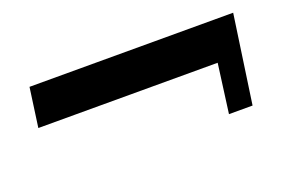

<svg xmlns="http://www.w3.org/2000/svg" viewBox="-48 -473 733 497"><g transform="rotate(-20 318.5 -224.5)"><path d="M533 -238H39L54 -346H615L580 -103H515Z"/></g></svg>

Font: Genos
Style: Bold Italic
Weight: 700
Italic angle: -8°
Version: Version 1.010